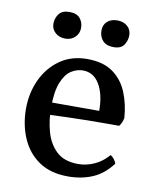

<svg xmlns="http://www.w3.org/2000/svg" viewBox="-76 -699 626 768"><g transform="rotate(10 237.0 -315.5)"><path d="M252 9Q181 9 134 -23Q87 -55 63.5 -109.5Q40 -164 40 -229Q40 -293 65 -347Q90 -401 136.5 -434Q183 -467 247 -467Q312 -467 351.5 -439Q391 -411 410.5 -364Q430 -317 434 -260Q430 -240 419 -226Q402 -226 368 -226Q334 -226 291 -225.5Q248 -225 203 -223.5Q158 -222 118 -220V-271H330Q330 -337 306 -378Q282 -419 238 -419Q214 -419 191 -404.5Q168 -390 153 -353Q138 -316 138 -250Q138 -201 150.5 -154.5Q163 -108 194.5 -77.5Q226 -47 284 -47Q317 -47 349 -61.5Q381 -76 406 -105Q414 -100 421 -91Q428 -82 430 -74Q396 -29 351.5 -10Q307 9 252 9ZM342 -532Q313 -532 298 -548Q283 -564 283 -589Q283 -613 298.5 -626.5Q314 -640 339 -640Q364 -640 380 -626Q396 -612 396 -589Q396 -568 384 -550Q372 -532 342 -532ZM146 -532Q121 -532 105 -546.5Q89 -561 89 -583Q89 -605 102 -622.5Q115 -640 144 -640Q174 -640 187.5 -624Q201 -608 201 -585Q201 -562 185 -547Q169 -532 146 -532Z"/></g></svg>

Font: Vollkorn
Style: Regular
Weight: 400
Designer: Friedrich Althausen
Foundry: Friedrich Althausen
Version: Version 4.104